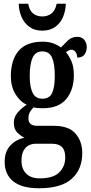

<svg xmlns="http://www.w3.org/2000/svg" viewBox="-20 -770 488 1027"><path d="M189 237Q97 237 51 200Q5 163 5 96Q5 40 36 7.5Q67 -25 111 -33Q91 -43 72.5 -61Q54 -79 54 -113Q54 -144 74 -167.5Q94 -191 123 -210Q86 -227 62 -267.5Q38 -308 38 -362Q38 -450 80 -498.5Q122 -547 208 -547Q240 -547 263.5 -538.5Q287 -530 306 -516Q321 -532 342 -552.5Q363 -573 393 -573Q418 -573 431 -556.5Q444 -540 444 -518Q444 -496 432.5 -479Q421 -462 393 -462Q393 -481 383.5 -492.5Q374 -504 364 -504Q354 -504 347 -500Q340 -496 333 -491Q350 -470 362.5 -441.5Q375 -413 375 -367Q375 -290 334.5 -240.5Q294 -191 208 -191Q199 -191 183.5 -192Q168 -193 160 -196Q151 -188 141.5 -173Q132 -158 132 -137Q132 -115 145 -106Q158 -97 179 -97H268Q348 -97 384 -55.5Q420 -14 420 49Q420 136 363.5 186.5Q307 237 189 237ZM206 -242Q245 -242 259 -273Q273 -304 273 -365Q273 -428 258.5 -461.5Q244 -495 206 -495Q169 -495 154 -460.5Q139 -426 139 -364Q139 -305 154.5 -273.5Q170 -242 206 -242ZM192 184Q265 184 297 152Q329 120 329 72Q329 34 311.5 16.5Q294 -1 260 -1H169Q152 -1 135 7Q118 15 106.5 35Q95 55 95 91Q95 133 120 158.5Q145 184 192 184ZM206 -606Q165 -606 137 -626.5Q109 -647 95 -680Q81 -713 80 -750H131Q137 -714 157 -698Q177 -682 206 -682Q235 -682 255.5 -698Q276 -714 283 -750H332Q331 -713 317.5 -680Q304 -647 276 -626.5Q248 -606 206 -606Z"/></svg>

Font: Noto Serif Georgian ExtraCondensed SemiBold
Style: Regular
Weight: 600
Width: 2
Designer: Monotype Design Team, Akaki Razmadze
Foundry: Google LLC
Version: Version 2.003; ttfautohint (v1.8.4.7-5d5b)